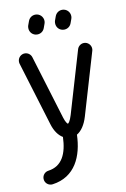

<svg xmlns="http://www.w3.org/2000/svg" viewBox="-96 -736 644 985"><g transform="rotate(-10 226.5 -243.5)"><path d="M345.2 -466.3 249 -140.6C239.3 -107.9 229.5 -99.1 227.5 -99.1C225.6 -99.1 216.3 -107.9 208.5 -133.8L106.9 -466.8C102.5 -481.4 88.4 -492.7 71.8 -492.7C51.8 -492.7 35.2 -476.1 35.2 -456.1C35.2 -452.1 35.6 -448.7 36.6 -445.3L138.2 -112.3C149.4 -75.2 168 -49.8 190.4 -36.6C187.5 50.3 159.2 111.3 86.9 121.1C68.8 123.5 55.2 138.7 55.2 157.2C55.2 180.7 75.7 196.3 96.7 193.4C215.8 177.2 259.8 75.7 263.2 -35.6C287.1 -49.8 306.6 -77.6 319.3 -120.1L415.5 -445.8C416.5 -449.2 417 -452.6 417 -456.1C417 -476.1 400.4 -492.7 380.4 -492.7C363.8 -492.7 349.6 -481.4 345.2 -466.3ZM190.4 -603.5 198.2 -625C199.7 -629.4 200.7 -633.8 200.7 -638.7C200.7 -661.1 182.6 -679.2 160.2 -679.2C142.6 -679.2 127.9 -668.5 122.1 -652.3L114.3 -630.9C112.8 -626.5 112.3 -622.1 112.3 -617.2C112.3 -594.7 129.9 -577.1 152.3 -577.1C169.9 -577.1 184.6 -587.4 190.4 -603.5ZM330.1 -604 337.9 -625.5C339.4 -629.9 340.3 -634.3 340.3 -639.2C340.3 -661.6 322.3 -679.7 299.8 -679.7C282.2 -679.7 267.6 -668.9 261.7 -652.8L253.9 -631.3C252.4 -627 252 -622.6 252 -617.7C252 -595.2 269.5 -577.6 292 -577.6C309.6 -577.6 324.2 -587.9 330.1 -604Z"/></g></svg>

Font: Velvelyne
Style: Regular
Weight: 400
Designer: Manon Van der Borght et Mariel Nils
Foundry: Velvetyne
Version: Version 1.070;Glyphs 3.3.1 (3343)